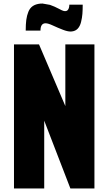

<svg xmlns="http://www.w3.org/2000/svg" viewBox="-20 -1059 610 1079"><path d="M383.8 -882.3Q380.9 -881.8 377.4 -881.8Q358.9 -881.8 334 -891.6Q304.7 -902.8 277.6 -915.5Q250.5 -928.2 236.3 -928.2Q207.5 -928.2 207.5 -887.2H124.5Q124.5 -922.4 127.7 -947Q130.9 -971.7 139.4 -992.7Q147.9 -1013.7 164.3 -1024.9Q180.7 -1036.1 206.1 -1038.6Q212.4 -1039.1 218.8 -1039.1L260.7 -1031.7Q288.1 -1022 309.6 -1010.3Q331.1 -998.5 338.9 -997.1Q355.5 -994.1 362.5 -1004.6Q369.6 -1015.1 369.6 -1032.7H444.8Q444.8 -1003.4 443.1 -981.2Q441.4 -959 435.5 -935.3Q429.7 -911.6 416.7 -897.9Q403.8 -884.3 383.8 -882.3ZM58.6 0V-809.6H199.2L347.2 -462.9V-809.6H510.7V0H375.5L228.5 -380.9V0Z"/></svg>

Font: Oswald
Style: Heavy
Weight: 800
Designer: Vernon Adams
Foundry: Vernon Adams
Version: 3.0; ttfautohint (v0.95) -l 8 -r 50 -G 200 -x 0 -w "G" -W -c